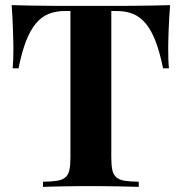

<svg xmlns="http://www.w3.org/2000/svg" viewBox="-20 -728 708 748"><path d="M642.6 -708Q640.6 -682.6 639.2 -657.5Q637.7 -632.3 637 -610.1Q636.2 -587.9 635.7 -569.1Q635.3 -550.3 635.3 -538.1Q635.3 -515.6 636 -495.8Q636.7 -476.1 638.2 -461.9H615.2Q602.5 -524.9 585.9 -567.9Q569.3 -610.8 547.6 -636.7Q525.9 -662.6 498.3 -673.8Q470.7 -685.1 435.5 -685.1H413.6V-114.3Q413.6 -83.5 417.7 -65.2Q421.9 -46.9 433.6 -36.9Q445.3 -26.9 466.3 -23.7Q487.3 -20.5 520.5 -20V0Q504.4 -0.5 483.2 -1Q461.9 -1.5 437 -2Q412.1 -2.4 385 -2.7Q357.9 -2.9 330.1 -2.9Q302.2 -2.9 275.9 -2.7Q249.5 -2.4 225.8 -2Q202.1 -1.5 182.1 -1Q162.1 -0.5 147.5 0V-20Q180.7 -20.5 201.7 -23.7Q222.7 -26.9 234.4 -36.9Q246.1 -46.9 250.2 -65.2Q254.4 -83.5 254.4 -114.3V-685.1H232.4Q197.3 -685.1 169.4 -673.8Q141.6 -662.6 119.9 -636.7Q98.1 -610.8 81.5 -568.1Q64.9 -525.4 52.2 -461.9H29.3Q30.8 -476.1 31.5 -495.8Q32.2 -515.6 32.2 -538.1Q32.2 -550.3 31.7 -569.1Q31.2 -587.9 30.5 -610.1Q29.8 -632.3 28.6 -657.5Q27.3 -682.6 25.4 -708Q59.1 -707 99.1 -706.3Q139.2 -705.6 180.2 -705.3Q221.2 -705.1 261 -705.1Q300.8 -705.1 334.5 -705.1Q368.2 -705.1 407.7 -705.1Q447.3 -705.1 488.3 -705.3Q529.3 -705.6 569.1 -706.3Q608.9 -707 642.6 -708Z"/></svg>

Font: SVN-Playfair Display
Style: Bold
Weight: 700
Designer: Claus Eggers Sørensen
Foundry: Claus Eggers Sørensen
Version: Version 1.004;PS 001.004;hotconv 1.0.70;makeotf.lib2.5.58329